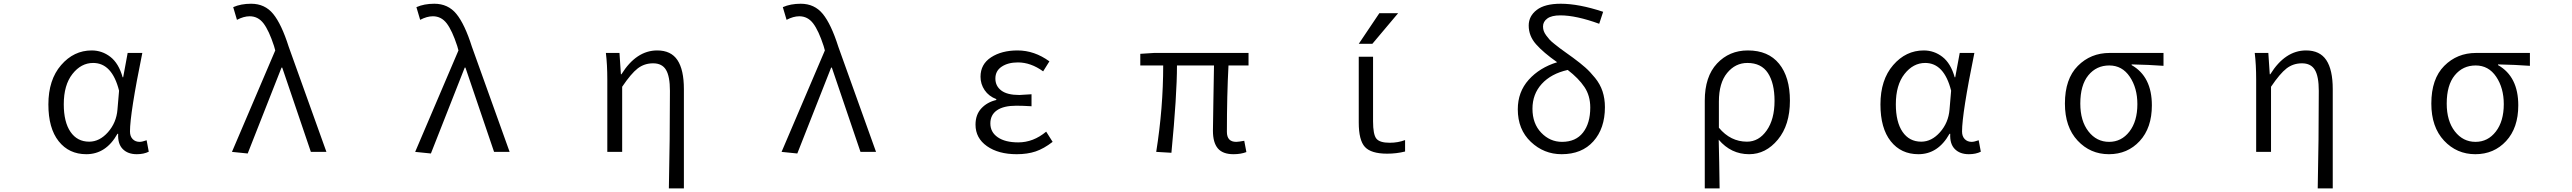

<svg xmlns="http://www.w3.org/2000/svg" viewBox="-20 -829 14040 1048"><path d="M451.2 12.7Q356.4 12.7 300.3 -58.1Q244.1 -128.9 244.1 -258.8Q244.1 -393.6 313.5 -473.6Q382.8 -553.7 480.5 -553.7Q537.1 -553.7 582.5 -518.6Q627.9 -483.4 649.4 -407.2H652.3L676.8 -540H756.8Q689.5 -210 689.5 -111.3Q689.5 -85 704.1 -69.8Q718.8 -54.7 742.2 -54.7Q755.9 -54.7 780.3 -63.5L792 -1Q764.6 12.7 726.6 12.7Q677.7 12.7 649.9 -15.6Q622.1 -43.9 625 -98.6H621.1Q558.6 12.7 451.2 12.7ZM466.8 -55.7Q523.4 -55.7 569.3 -107.4Q615.2 -159.2 621.1 -230.5L629.9 -334Q591.8 -485.4 488.3 -485.4Q422.9 -485.4 375.5 -425.3Q328.1 -365.2 328.1 -259.8Q328.1 -163.1 364.7 -109.4Q401.4 -55.7 466.8 -55.7Z M1332 8.8 1246.1 0 1482.4 -553.7 1475.6 -578.1Q1448.2 -662.1 1418.5 -701.2Q1388.7 -740.2 1342.8 -740.2Q1310.5 -740.2 1273.4 -720.7L1252.9 -790Q1294.9 -808.6 1350.6 -808.6Q1425.8 -808.6 1471.2 -752.9Q1516.6 -697.3 1555.7 -574.2L1761.7 0H1676.8L1520.5 -460H1516.6Z M2332 8.8 2246.1 0 2482.4 -553.7 2475.6 -578.1Q2448.2 -662.1 2418.5 -701.2Q2388.7 -740.2 2342.8 -740.2Q2310.5 -740.2 2273.4 -720.7L2252.9 -790Q2294.9 -808.6 2350.6 -808.6Q2425.8 -808.6 2471.2 -752.9Q2516.6 -697.3 2555.7 -574.2L2761.7 0H2676.8L2520.5 -460H2516.6Z M3712.9 199.2H3630.9Q3636.7 -66.4 3636.7 -333Q3636.7 -412.1 3615.2 -447.8Q3593.8 -483.4 3544.9 -483.4Q3497.1 -483.4 3460.9 -455.6Q3424.8 -427.7 3376 -355.5V0H3294.9V-394.5Q3294.9 -476.6 3287.1 -540H3361.3L3369.1 -423.8H3372.1Q3453.1 -553.7 3567.4 -553.7Q3642.6 -553.7 3677.7 -501Q3712.9 -448.2 3712.9 -342.8Z M4332 8.8 4246.1 0 4482.4 -553.7 4475.6 -578.1Q4448.2 -662.1 4418.5 -701.2Q4388.7 -740.2 4342.8 -740.2Q4310.5 -740.2 4273.4 -720.7L4252.9 -790Q4294.9 -808.6 4350.6 -808.6Q4425.8 -808.6 4471.2 -752.9Q4516.6 -697.3 4555.7 -574.2L4761.7 0H4676.8L4520.5 -460H4516.6Z M5529.3 12.7Q5429.7 12.7 5367.2 -31.2Q5304.7 -75.2 5304.7 -148.4Q5304.7 -203.1 5336.4 -237.3Q5368.2 -271.5 5418 -283.2V-288.1Q5377 -303.7 5354.5 -336.9Q5332 -370.1 5332 -410.2Q5332 -478.5 5389.6 -516.1Q5447.3 -553.7 5534.2 -553.7Q5626 -553.7 5708 -494.1L5673.8 -439.5Q5606.4 -488.3 5536.1 -488.3Q5482.4 -488.3 5447.8 -465.3Q5413.1 -442.4 5413.1 -400.4Q5413.1 -359.4 5445.3 -335Q5477.5 -310.5 5543.9 -310.5Q5555.7 -310.5 5610.4 -314.5V-249Q5562.5 -252 5527.3 -252Q5458 -252 5421.9 -227.1Q5385.7 -202.1 5385.7 -155.3Q5385.7 -107.4 5426.3 -79.6Q5466.8 -51.8 5538.1 -51.8Q5620.1 -51.8 5690.4 -110.4L5725.6 -54.7Q5677.7 -17.6 5632.8 -2.4Q5587.9 12.7 5529.3 12.7Z M6712.9 12.7Q6654.3 12.7 6627.4 -19Q6600.6 -50.8 6600.6 -115.2Q6600.6 -142.6 6603 -274.9Q6605.5 -407.2 6606.4 -471.7H6404.3Q6404.3 -309.6 6374 4.9L6291 0Q6329.1 -239.3 6329.1 -471.7H6204.1V-535.2L6279.3 -540H6794.9V-471.7H6685.5Q6676.8 -308.6 6676.8 -109.4Q6676.8 -54.7 6727.5 -54.7Q6739.3 -54.7 6771.5 -60.5L6783.2 1Q6752.9 12.7 6712.9 12.7Z M7474.6 -167Q7474.6 -94.7 7492.7 -72.3Q7510.7 -49.8 7565.4 -49.8Q7611.3 -49.8 7649.4 -64.5V-2Q7602.5 9.8 7551.8 9.8Q7463.9 9.8 7430.2 -26.9Q7396.5 -63.5 7396.5 -160.2V-519.5H7474.6ZM7508.8 -756.8H7611.3L7470.7 -589.8H7396.5Z M8505.9 -54.7Q8581.1 -54.7 8620.6 -105.5Q8660.2 -156.2 8660.2 -242.2Q8660.2 -306.6 8628.4 -354Q8596.7 -401.4 8537.1 -447.3Q8446.3 -426.8 8395.5 -371.1Q8344.7 -315.4 8344.7 -235.4Q8344.7 -154.3 8392.6 -104.5Q8440.4 -54.7 8505.9 -54.7ZM8730.5 -764.6 8709 -699.2Q8583 -745.1 8497.1 -745.1Q8449.2 -745.1 8425.8 -728Q8402.3 -710.9 8402.3 -684.6Q8402.3 -671.9 8406.2 -660.2Q8410.2 -648.4 8419.9 -635.3Q8429.7 -622.1 8438 -612.8Q8446.3 -603.5 8464.8 -588.9Q8483.4 -574.2 8494.1 -565.9Q8504.9 -557.6 8529.8 -540Q8554.7 -522.5 8566.4 -513.7Q8607.4 -483.4 8633.3 -460.4Q8659.2 -437.5 8686.5 -403.8Q8713.9 -370.1 8727.1 -330.6Q8740.2 -291 8740.2 -244.1Q8740.2 -127.9 8677.2 -57.6Q8614.3 12.7 8503.9 12.7Q8407.2 12.7 8335.9 -54.7Q8264.6 -122.1 8264.6 -232.4Q8264.6 -327.1 8324.2 -393.6Q8383.8 -460 8479.5 -489.3Q8404.3 -542 8364.3 -587.4Q8324.2 -632.8 8324.2 -689.5Q8324.2 -741.2 8368.2 -774.9Q8412.1 -808.6 8499 -808.6Q8597.7 -808.6 8730.5 -764.6Z M9285.2 199.2V-279.3Q9285.2 -411.1 9352.1 -482.4Q9418.9 -553.7 9520.5 -553.7Q9631.8 -553.7 9690.9 -481Q9750 -408.2 9750 -279.3Q9750 -146.5 9684.1 -66.9Q9618.2 12.7 9527.3 12.7Q9428.7 12.7 9361.3 -66.4Q9364.3 46.9 9366.2 199.2ZM9515.6 -55.7Q9580.1 -55.7 9623 -116.7Q9666 -177.7 9666 -278.3Q9666 -375 9629.9 -430.2Q9593.8 -485.4 9517.6 -485.4Q9452.1 -485.4 9407.2 -430.7Q9362.3 -376 9362.3 -274.4V-131.8Q9425.8 -55.7 9515.6 -55.7Z M10451.2 12.7Q10356.4 12.7 10300.3 -58.1Q10244.1 -128.9 10244.1 -258.8Q10244.1 -393.6 10313.5 -473.6Q10382.8 -553.7 10480.5 -553.7Q10537.1 -553.7 10582.5 -518.6Q10627.9 -483.4 10649.4 -407.2H10652.3L10676.8 -540H10756.8Q10689.5 -210 10689.5 -111.3Q10689.5 -85 10704.1 -69.8Q10718.8 -54.7 10742.2 -54.7Q10755.9 -54.7 10780.3 -63.5L10792 -1Q10764.6 12.7 10726.6 12.7Q10677.7 12.7 10649.9 -15.6Q10622.1 -43.9 10625 -98.6H10621.1Q10558.6 12.7 10451.2 12.7ZM10466.8 -55.7Q10523.4 -55.7 10569.3 -107.4Q10615.2 -159.2 10621.1 -230.5L10629.9 -334Q10591.8 -485.4 10488.3 -485.4Q10422.9 -485.4 10375.5 -425.3Q10328.1 -365.2 10328.1 -259.8Q10328.1 -163.1 10364.7 -109.4Q10401.4 -55.7 10466.8 -55.7Z M11251 -263.7Q11251 -398.4 11321.3 -469.2Q11391.6 -540 11495.1 -540H11789.1V-469.7Q11710 -475.6 11615.2 -477.5V-473.6Q11725.6 -411.1 11725.6 -253.9Q11725.6 -130.9 11659.2 -59.1Q11592.8 12.7 11491.2 12.7Q11389.6 12.7 11320.3 -61.5Q11251 -135.7 11251 -263.7ZM11492.2 -54.7Q11559.6 -54.7 11603 -110.8Q11646.5 -167 11646.5 -260.7Q11646.5 -348.6 11605 -410.2Q11563.5 -471.7 11493.2 -471.7Q11422.9 -471.7 11378.9 -418Q11335 -364.3 11335 -263.7Q11335 -168.9 11379.4 -111.8Q11423.8 -54.7 11492.2 -54.7Z M12712.9 199.2H12630.9Q12636.7 -66.4 12636.7 -333Q12636.7 -412.1 12615.2 -447.8Q12593.8 -483.4 12544.9 -483.4Q12497.1 -483.4 12460.9 -455.6Q12424.8 -427.7 12376 -355.5V0H12294.9V-394.5Q12294.9 -476.6 12287.1 -540H12361.3L12369.1 -423.8H12372.1Q12453.1 -553.7 12567.4 -553.7Q12642.6 -553.7 12677.7 -501Q12712.9 -448.2 12712.9 -342.8Z M13251 -263.7Q13251 -398.4 13321.3 -469.2Q13391.6 -540 13495.1 -540H13789.1V-469.7Q13710 -475.6 13615.2 -477.5V-473.6Q13725.6 -411.1 13725.6 -253.9Q13725.6 -130.9 13659.2 -59.1Q13592.8 12.7 13491.2 12.7Q13389.6 12.7 13320.3 -61.5Q13251 -135.7 13251 -263.7ZM13492.2 -54.7Q13559.6 -54.7 13603 -110.8Q13646.5 -167 13646.5 -260.7Q13646.5 -348.6 13605 -410.2Q13563.5 -471.7 13493.2 -471.7Q13422.9 -471.7 13378.9 -418Q13335 -364.3 13335 -263.7Q13335 -168.9 13379.4 -111.8Q13423.8 -54.7 13492.2 -54.7Z"/></svg>

Font: Gen Shin Gothic Monospace Normal
Style: Regular
Weight: 350
Designer: [Source Han Sans]
Ryoko NISHIZUKA  (kana & ideographs); Paul D. Hunt (Latin, Greek & Cyrillic); Wenlong ZHANG  (bopomofo
Version: Version 1.002.20150607